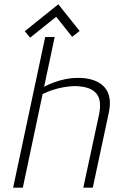

<svg xmlns="http://www.w3.org/2000/svg" viewBox="-20 -872 531 892"><path d="M350 -728 251 -852 95 -727 120 -697 241 -794 315 -701ZM185 -469 234 -700H190L41 0H86L178 -435Q200 -446 224.5 -454Q249 -462 274 -466.5Q299 -471 324 -472Q354 -472 378.5 -466Q403 -460 420 -445.5Q437 -431 442.5 -406Q448 -381 441 -344L367 0H411L485 -346Q493 -383 489.5 -410.5Q486 -438 473 -457Q460 -476 439.5 -488Q419 -500 392.5 -505.5Q366 -511 335 -510Q311 -510 284.5 -504.5Q258 -499 233 -490Q208 -481 185 -469Z"/></svg>

Font: Advent Pro Light
Style: Italic
Weight: 300
Italic angle: -12°
Version: Version 3.000